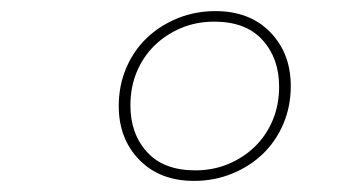

<svg xmlns="http://www.w3.org/2000/svg" viewBox="-20 -730 640 346"><path d="M330 -404Q268 -404 231 -442Q194 -480 194 -539Q194 -576 207.5 -607.5Q221 -639 244.5 -661.5Q268 -684 300 -697Q332 -710 368 -710Q430 -710 467 -672Q504 -634 504 -575Q504 -538 490.5 -506.5Q477 -475 453.5 -452.5Q430 -430 398 -417Q366 -404 330 -404ZM332 -423Q364 -423 391.5 -434.5Q419 -446 439.5 -466Q460 -486 471.5 -513.5Q483 -541 483 -574Q483 -625 453 -658Q423 -691 366 -691Q334 -691 306.5 -679.5Q279 -668 258.5 -648Q238 -628 226.5 -600.5Q215 -573 215 -540Q215 -489 245 -456Q275 -423 332 -423Z"/></svg>

Font: IBM Plex Mono Thin
Style: Italic
Weight: 100
Italic angle: -9°
Monospace: yes
Designer: Mike Abbink, Paul van der Laan, Pieter van Rosmalen
Foundry: Bold Monday
Version: Version 2.3